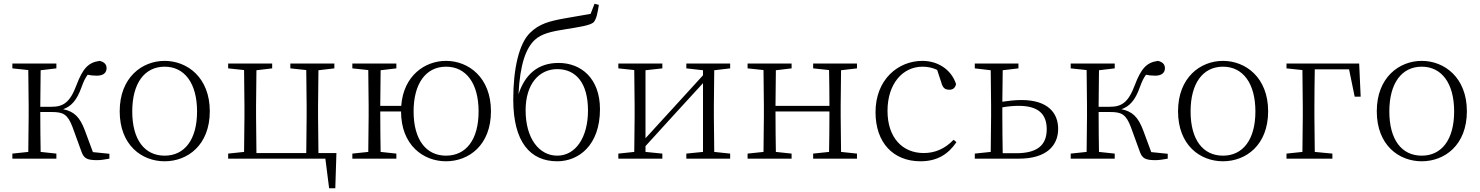

<svg xmlns="http://www.w3.org/2000/svg" viewBox="-20 -847 7903 1025"><path d="M414 -40C427 -2 443 8 499 8C517 8 543 4 564 0V-26L476 -35L433 -151C406 -223 375 -252 317 -264C360 -279 390 -311 415 -381C426 -412 436 -432 448 -448C462 -445 477 -443 497 -443C531 -443 549 -458 549 -483C549 -504 536 -516 512 -522C452 -514 422 -482 388 -392C353 -298 316 -277 255 -277H195L197 -472L281 -482V-508H46V-482L131 -473L133 -283V-226L131 -36L46 -27V0H281V-27L197 -36C196 -90 195 -174 195 -249H256C318 -249 341 -237 367 -169Z M859 14C981 14 1100 -72 1100 -253C1100 -433 980 -522 859 -522C738 -522 619 -433 619 -253C619 -72 737 14 859 14ZM859 -16C752 -16 686 -101 686 -252C686 -403 752 -491 859 -491C965 -491 1032 -403 1032 -252C1032 -101 965 -16 859 -16Z M1198 0H1717L1737 158H1770L1776 -30H1680L1678 -226V-283L1680 -472L1765 -482V-508H1530V-482L1615 -473L1617 -283V-226L1615 -30H1349L1347 -226V-283L1349 -472L1433 -482V-508H1198V-482L1283 -473L1285 -283V-226L1283 -36L1198 -27Z M2361 -16C2255 -16 2188 -101 2188 -252C2188 -403 2255 -491 2361 -491C2468 -491 2535 -403 2535 -252C2535 -101 2468 -16 2361 -16ZM2361 14C2483 14 2601 -72 2601 -253C2601 -433 2482 -522 2361 -522C2248 -522 2134 -443 2122 -282H2010L2012 -472L2096 -482V-508H1861V-482L1946 -473L1948 -283V-226L1946 -36L1861 -27V0H2096V-27L2012 -36C2011 -91 2010 -175 2010 -252H2121C2121 -72 2240 14 2361 14Z M2955 -16C2858 -16 2786 -108 2786 -258C2786 -400 2859 -478 2955 -478C3053 -478 3119 -406 3119 -257C3119 -112 3052 -16 2955 -16ZM2955 14C3069 14 3183 -71 3183 -264C3183 -428 3083 -511 2962 -511C2849 -511 2782 -447 2748 -344C2756 -505 2788 -590 2835 -634C2871 -667 2921 -679 3006 -692C3073 -703 3130 -711 3149 -728C3164 -745 3170 -776 3177 -821L3154 -827L3133 -773C3093 -765 3041 -758 2995 -749C2912 -734 2859 -720 2810 -672C2751 -615 2720 -481 2720 -316C2720 -88 2811 14 2955 14Z M3644 -482 3733 -472V-445L3566 -262L3426 -109V-472L3516 -482V-508H3281V-482L3366 -473L3368 -283V-226L3366 -36L3281 -27V0H3516V-27L3426 -36V-67L3589 -246L3733 -403V-36L3644 -27V0H3878V-27L3793 -36L3791 -226V-283L3793 -472L3878 -482V-508H3644Z M4321 -482 4406 -473C4407 -419 4408 -341 4408 -282H4120L4122 -472L4206 -482V-508H3971V-482L4056 -473L4058 -283V-226L4056 -36L3971 -27V0H4206V-27L4122 -36C4121 -91 4120 -175 4120 -252H4408C4408 -175 4407 -90 4406 -36L4321 -27V0H4555V-27L4470 -36L4468 -226V-283L4470 -472L4555 -482V-508H4321Z M4894 14C4985 14 5043 -25 5086 -88L5071 -101C5024 -52 4971 -30 4911 -30C4798 -30 4718 -112 4718 -255C4718 -400 4799 -491 4905 -491C4932 -491 4957 -486 4983 -474L5006 -404C5013 -379 5024 -368 5048 -368C5067 -368 5079 -377 5084 -398C5059 -475 4988 -522 4904 -522C4774 -522 4654 -422 4654 -248C4654 -85 4749 14 4894 14Z M5184 0H5420C5568 0 5629 -71 5629 -159C5629 -245 5573 -313 5433 -313C5399 -313 5365 -309 5331 -304L5333 -472L5417 -482V-508H5184V-482L5269 -472L5271 -283V-226L5269 -36L5184 -27ZM5331 -274C5360 -279 5389 -282 5418 -282C5521 -282 5568 -240 5568 -157C5568 -69 5514 -29 5404 -29H5333C5332 -84 5331 -169 5331 -226Z M6064 -40C6077 -2 6093 8 6149 8C6167 8 6193 4 6214 0V-26L6126 -35L6083 -151C6056 -223 6025 -252 5967 -264C6010 -279 6040 -311 6065 -381C6076 -412 6086 -432 6098 -448C6112 -445 6127 -443 6147 -443C6181 -443 6199 -458 6199 -483C6199 -504 6186 -516 6162 -522C6102 -514 6072 -482 6038 -392C6003 -298 5966 -277 5905 -277H5845L5847 -472L5931 -482V-508H5696V-482L5781 -473L5783 -283V-226L5781 -36L5696 -27V0H5931V-27L5847 -36C5846 -90 5845 -174 5845 -249H5906C5968 -249 5991 -237 6017 -169Z M6509 14C6631 14 6750 -72 6750 -253C6750 -433 6630 -522 6509 -522C6388 -522 6269 -433 6269 -253C6269 -72 6387 14 6509 14ZM6509 -16C6402 -16 6336 -101 6336 -252C6336 -403 6402 -491 6509 -491C6615 -491 6682 -403 6682 -252C6682 -101 6615 -16 6509 -16Z M6848 -482 6933 -473 6935 -275V-226L6933 -36L6848 -27V0H7093V-27L6999 -36L6997 -226V-275C6997 -336 6998 -422 6999 -477H7182L7212 -331H7244L7236 -508H6848Z M7570 14C7692 14 7811 -72 7811 -253C7811 -433 7691 -522 7570 -522C7449 -522 7330 -433 7330 -253C7330 -72 7448 14 7570 14ZM7570 -16C7463 -16 7397 -101 7397 -252C7397 -403 7463 -491 7570 -491C7676 -491 7743 -403 7743 -252C7743 -101 7676 -16 7570 -16Z"/></svg>

Font: Noto Serif TC ExtraLight
Style: Regular
Weight: 200
Designer: Ryoko NISHIZUKA 西塚涼子 (kana & ideographs); Frank Grießhammer (Latin, Greek & Cyrillic); Wenlong ZHANG 张文龙 (bopomofo); San
Foundry: Adobe
Version: Version 2.001;hotconv 1.1.0;makeotfexe 2.6.0